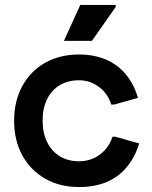

<svg xmlns="http://www.w3.org/2000/svg" viewBox="-20 -740 614 775"><path d="M299 15Q221 15 162 -19Q103 -53 70 -113Q37 -173 37 -253Q37 -332 70 -392.5Q103 -453 162 -486.5Q221 -520 299 -520Q359 -520 406.5 -500Q454 -480 487 -441Q520 -402 537 -345L441 -318H429Q415 -363 379 -389.5Q343 -416 299 -416Q254 -416 221 -396Q188 -376 170 -339.5Q152 -303 152 -253Q152 -204 170 -167Q188 -130 221 -109.5Q254 -89 299 -89Q331 -89 357.5 -101Q384 -113 404 -135Q424 -157 434 -188H446L542 -161Q524 -103 490 -63.5Q456 -24 408.5 -4.5Q361 15 299 15ZM238 -575 304 -720H447V-712L351 -575Z"/></svg>

Font: Fustat
Style: Bold
Weight: 700
Designer: Mohamed Gaber, Khaled Hosny, Laura Garcia Mut
Foundry: Kief Type Foundry, Alif Type Foundry, Hard Type Foundry
Version: Version 1.007